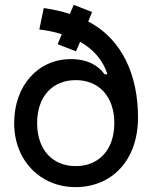

<svg xmlns="http://www.w3.org/2000/svg" viewBox="-20 -752 625 786"><path d="M141 -631C173 -628 204 -621 233 -612L216 -571L291 -542L308 -581C361 -551 401 -507 420 -448H408C383 -483 340 -510 270 -510C136 -510 38 -402 38 -248C38 -94 146 14 289 14C434 14 545 -91 545 -272C545 -438 484 -590 341 -664L357 -703L282 -732L266 -695C231 -706 196 -714 159 -719ZM132 -248C132 -358 196 -424 290 -424C384 -424 448 -358 448 -248C448 -138 384 -72 290 -72C196 -72 132 -138 132 -248Z"/></svg>

Font: Space Text Medium
Style: Regular
Weight: 500
Designer: Florian Karsten (Space Text), Colophon Foundry (Space Mono)
Foundry: Florian Karsten
Version: Version 1.003;PS 001.003;hotconv 1.0.88;makeotf.lib2.5.64775